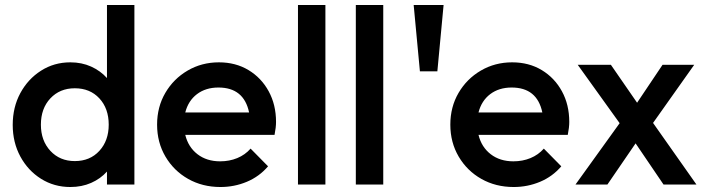

<svg xmlns="http://www.w3.org/2000/svg" viewBox="-20 -740 2825 770"><path d="M262 10Q197 10 144.5 -23Q92 -56 61.5 -112.5Q31 -169 31 -239Q31 -310 61.5 -366.5Q92 -423 144.5 -456.5Q197 -490 262 -490Q308 -490 345.5 -473Q383 -456 409 -427V-720H519V0H409V-52Q383 -23 345.5 -6.5Q308 10 262 10ZM280 -94Q341 -94 378.5 -135Q416 -176 416 -240Q416 -305 378.5 -345.5Q341 -386 280 -386Q220 -386 182 -345.5Q144 -305 144 -240Q144 -176 182 -135Q220 -94 280 -94Z M864 10Q792 10 734.5 -22.5Q677 -55 643.5 -112Q610 -169 610 -240Q610 -311 643 -367.5Q676 -424 732.5 -457Q789 -490 858 -490Q925 -490 976.5 -459Q1028 -428 1057.5 -374Q1087 -320 1087 -251Q1087 -229 1081 -199H723Q735 -150 772 -121.5Q809 -93 863 -93Q900 -93 931.5 -106Q963 -119 985 -144L1055 -73Q1020 -32 970 -11Q920 10 864 10ZM856 -389Q805 -389 770 -362.5Q735 -336 723 -289H979Q958 -389 856 -389Z M1175 0V-720H1285V0Z M1407 0V-720H1517V0Z M1664 -454 1639 -720H1759L1734 -454Z M2040 10Q1968 10 1910.5 -22.5Q1853 -55 1819.5 -112Q1786 -169 1786 -240Q1786 -311 1819 -367.5Q1852 -424 1908.5 -457Q1965 -490 2034 -490Q2101 -490 2152.5 -459Q2204 -428 2233.5 -374Q2263 -320 2263 -251Q2263 -229 2257 -199H1899Q1911 -150 1948 -121.5Q1985 -93 2039 -93Q2076 -93 2107.5 -106Q2139 -119 2161 -144L2231 -73Q2196 -32 2146 -11Q2096 10 2040 10ZM2032 -389Q1981 -389 1946 -362.5Q1911 -336 1899 -289H2155Q2134 -389 2032 -389Z M2288 0 2465 -246 2297 -480H2430L2535 -328L2637 -480H2764L2599 -247L2773 0H2641L2529 -165L2416 0Z"/></svg>

Font: Outfit Medium
Style: Regular
Weight: 500
Designer: Rodrigo Fuenzalida
Foundry: fragTYPE
Version: Version 1.100; ttfautohint (v1.8.4.7-5d5b);gftools[0.9.27]